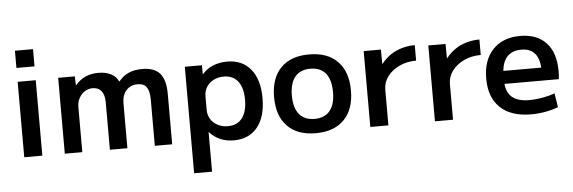

<svg xmlns="http://www.w3.org/2000/svg" viewBox="-55 -916 3913 1311"><g transform="rotate(-5 1901.0 -260.0)"><path d="M81 -612V-730H205V-612ZM81 0V-517H205V0Z M359 0V-520H473L475 -459H477Q505 -493 544 -511.5Q583 -530 635 -530Q686 -530 721.5 -511.5Q757 -493 772 -459H774Q804 -496 843 -513Q882 -530 935 -530Q1019 -530 1057 -485.5Q1095 -441 1095 -346V0H976V-316Q976 -375 957 -402Q938 -429 896 -429Q846 -429 817 -396Q788 -363 788 -308V0H668V-325Q668 -376 647 -402.5Q626 -429 587 -429Q557 -429 532.5 -413Q508 -397 493.5 -370Q479 -343 479 -308V0Z M1517 -530Q1621 -530 1679 -459Q1737 -388 1737 -260Q1737 -132 1679 -61Q1621 10 1517 10Q1466 10 1423.5 -8.5Q1381 -27 1352 -61H1350V210H1227V-520H1344L1345 -459H1347Q1377 -494 1421 -512Q1465 -530 1517 -530ZM1485 -430Q1447 -430 1416 -414Q1385 -398 1367.5 -370.5Q1350 -343 1350 -307V-213Q1350 -178 1367.5 -150Q1385 -122 1416 -106Q1447 -90 1485 -90Q1549 -90 1583 -134Q1617 -178 1617 -260Q1617 -342 1583 -386Q1549 -430 1485 -430Z M2079 10Q1953 10 1884.5 -60.5Q1816 -131 1816 -260Q1816 -389 1884.5 -459.5Q1953 -530 2079 -530Q2205 -530 2274 -459.5Q2343 -389 2343 -260Q2343 -131 2274 -60.5Q2205 10 2079 10ZM2079 -88Q2148 -88 2184 -131.5Q2220 -175 2220 -260Q2220 -345 2184 -388.5Q2148 -432 2079 -432Q2011 -432 1974.5 -388.5Q1938 -345 1938 -260Q1938 -175 1974.5 -131.5Q2011 -88 2079 -88Z M2453 0V-520H2571L2572 -422H2574Q2600 -456 2635.5 -480.5Q2671 -505 2714 -517.5Q2757 -530 2804 -530V-424Q2741 -424 2689.5 -400Q2638 -376 2607.5 -335.5Q2577 -295 2577 -245V0Z M2896 0V-520H3014L3015 -422H3017Q3043 -456 3078.5 -480.5Q3114 -505 3157 -517.5Q3200 -530 3247 -530V-424Q3184 -424 3132.5 -400Q3081 -376 3050.5 -335.5Q3020 -295 3020 -245V0Z M3556 10Q3418 10 3344 -60Q3270 -130 3270 -260Q3270 -386 3338.5 -458Q3407 -530 3526 -530Q3641 -530 3704 -462Q3767 -394 3767 -269Q3767 -255 3766 -238Q3765 -221 3764 -213H3338V-302H3670L3652 -275Q3652 -357 3620.5 -396.5Q3589 -436 3526 -436Q3459 -436 3424.5 -394.5Q3390 -353 3390 -272V-237Q3390 -161 3430 -124.5Q3470 -88 3551 -88Q3593 -88 3641 -96.5Q3689 -105 3726 -119L3741 -23Q3703 -8 3654 1Q3605 10 3556 10Z"/></g></svg>

Font: M PLUS 1 SemiBold
Style: Regular
Weight: 600
Designer: Coji Morishita
Foundry: UNDERFOREST DESIGN
Version: Version 1.001